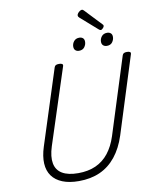

<svg xmlns="http://www.w3.org/2000/svg" viewBox="-142 -1548 1338 1670"><g transform="rotate(-10 527.0 -712.5)"><path d="M417 19Q332 19 272.5 -5Q213 -29 180.5 -74Q148 -119 144.5 -183.5Q141 -248 167 -329L380 -992Q384 -1004 393 -1009.5Q402 -1015 422 -1015Q441 -1015 449.5 -1009Q458 -1003 454 -990L236 -320Q208 -232 219.5 -171.5Q231 -111 282.5 -80.5Q334 -50 423 -50Q511 -50 578 -80Q645 -110 692 -169.5Q739 -229 767 -316L981 -992Q985 -1004 994 -1009.5Q1003 -1015 1022 -1015Q1061 -1015 1053 -990L838 -309Q803 -201 744 -127.5Q685 -54 603.5 -17.5Q522 19 417 19ZM614 -1097Q595 -1097 582.5 -1108Q570 -1119 570 -1141Q570 -1167 587 -1188Q604 -1209 635 -1209Q654 -1209 666.5 -1198.5Q679 -1188 679 -1166Q679 -1141 663 -1119Q647 -1097 614 -1097ZM860 -1097Q841 -1097 828 -1108Q815 -1119 815 -1141Q815 -1167 832 -1188Q849 -1209 881 -1209Q899 -1209 912 -1198.5Q925 -1188 925 -1166Q925 -1141 909 -1119Q893 -1097 860 -1097ZM831 -1242Q827 -1242 823 -1244.5Q819 -1247 814 -1251L666 -1381Q659 -1388 657 -1392Q655 -1396 655 -1401Q655 -1410 662.5 -1420Q670 -1430 680.5 -1437Q691 -1444 698 -1444Q705 -1444 708.5 -1441.5Q712 -1439 717 -1434L856 -1287Q861 -1282 861.5 -1278.5Q862 -1275 862 -1273Q862 -1265 851 -1253.5Q840 -1242 831 -1242Z"/></g></svg>

Font: Playwrite US Trad Light
Style: Regular
Weight: 300
Designer: Veronika Burian, José Scaglione
Foundry: TypeTogether
Version: Version 1.003